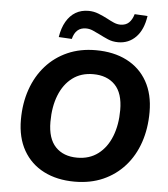

<svg xmlns="http://www.w3.org/2000/svg" viewBox="-61 -986 918 1051"><g transform="rotate(5 398.0 -460.0)"><path d="M388 11Q291 11 218.5 -26Q146 -63 106 -133Q66 -203 66 -302Q66 -392 92.5 -468Q119 -544 168.5 -599.5Q218 -655 287 -685.5Q356 -716 442 -716Q540 -716 612.5 -679Q685 -642 724.5 -572Q764 -502 764 -404Q764 -313 738 -237Q712 -161 662.5 -105.5Q613 -50 544 -19.5Q475 11 388 11ZM391 -121Q458 -121 505.5 -157Q553 -193 578 -256.5Q603 -320 603 -401Q603 -494 559 -539Q515 -584 439 -584Q372 -584 325 -548.5Q278 -513 253 -450Q228 -387 228 -304Q228 -212 271.5 -166.5Q315 -121 391 -121ZM305 -766 233 -770Q241 -821 261.5 -856Q282 -891 312.5 -909Q343 -927 383 -927Q412 -927 438.5 -916.5Q465 -906 488 -894Q508 -883 526.5 -875Q545 -867 563 -867Q592 -867 609.5 -883.5Q627 -900 636 -931L707 -927Q696 -851 656.5 -810.5Q617 -770 559 -770Q528 -770 502.5 -781Q477 -792 454 -804Q434 -814 415.5 -822Q397 -830 378 -830Q349 -830 331 -814Q313 -798 305 -766Z"/></g></svg>

Font: Nunito Sans 12pt ExtraLight ExtraBold
Style: Italic
Weight: 800
Italic angle: -9°
Version: Version 3.101;gftools[0.9.27]